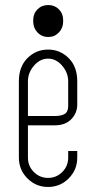

<svg xmlns="http://www.w3.org/2000/svg" viewBox="-20 -734 373 763"><path d="M231 -654V-649Q231 -623 214 -605Q197 -587 172 -587Q146 -587 129 -605Q112 -623 112 -649V-654Q112 -680 129 -697Q146 -714 172 -714Q197 -714 214 -697Q231 -680 231 -654ZM91 -236V-108Q91 -74 114.5 -50.5Q138 -27 171 -27Q204 -27 227.5 -50.5Q251 -74 251 -108V-134H287V-108Q287 -59 253 -25Q219 9 171 9Q123 9 89 -25Q55 -59 55 -108V-411Q55 -469 89 -503Q123 -537 171 -537Q219 -537 253 -503Q287 -469 287 -411V-319Q287 -285 263.5 -260.5Q240 -236 198 -236ZM91 -273H198Q224 -273 237.5 -281.5Q251 -290 251 -313V-411Q251 -445 227 -473Q203 -501 171 -501Q139 -501 115 -473Q91 -445 91 -411Z"/></svg>

Font: Aaram
Style: Regular
Weight: 400
Designer: Tharique Azeez
Foundry: Tharique Azeez
Version: Version 1.7